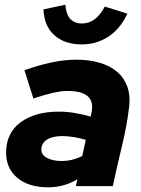

<svg xmlns="http://www.w3.org/2000/svg" viewBox="-20 -792 601 817"><path d="M6 0ZM185 5Q102 5 54 -35Q6 -75 6 -142Q6 -226 67.5 -271.5Q129 -317 231 -317Q265 -317 299.5 -311Q334 -305 366 -296L369 -311Q390 -405 268 -405Q241 -405 205.5 -397Q170 -389 122 -373Q112 -403 103 -433Q94 -463 84 -493Q142 -514 197.5 -526Q253 -538 304 -538Q361 -538 405.5 -524.5Q450 -511 479 -486Q508 -461 521.5 -424Q535 -387 530 -341Q520 -256 499 -170.5Q478 -85 460 0H303Q305 -8 306 -14.5Q307 -21 309 -29Q281 -12 249.5 -3.5Q218 5 185 5ZM156 -155Q156 -133 180 -120Q204 -107 242 -107Q267 -107 288 -112.5Q309 -118 330 -128L345 -197Q322 -204 295.5 -208.5Q269 -213 246 -213Q204 -213 180 -198Q156 -183 156 -155ZM329 -692Q388 -692 426 -764L522 -734Q493 -671 442.5 -637Q392 -603 327 -603Q256 -603 212 -641.5Q168 -680 165 -752Q188 -757 211.5 -762Q235 -767 258 -772Q264 -692 329 -692Z"/></svg>

Font: Rosa Sans Black
Style: Italic
Weight: 900
Italic angle: -12°
Designer: Pentagram / MCKL
Foundry: Pentagram / MCKL
Version: Version 1.005;September 16, 2019;FontCreator 11.5.0.2425 64-